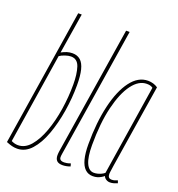

<svg xmlns="http://www.w3.org/2000/svg" viewBox="-135 -851 901 972"><g transform="rotate(20 315.5 -365.0)"><path d="M140 -740 105 -523Q120 -531 134 -535.5Q148 -540 164 -540Q190 -540 207 -525Q224 -510 232 -478Q240 -446 240 -395Q240 -326 228.5 -255Q217 -184 195 -123.5Q173 -63 140 -26.5Q107 10 64 10Q49 10 35.5 6.5Q22 3 5 -4L121 -740ZM162 -522Q149 -522 131 -516Q113 -510 102 -502L26 -17Q34 -13 43 -10.5Q52 -8 62 -8Q100 -8 129.5 -42.5Q159 -77 179.5 -133.5Q200 -190 210.5 -257.5Q221 -325 221 -392Q221 -448 209 -485Q197 -522 162 -522Z M379 -740H398L293 -76Q290 -57 288 -45Q286 -33 286 -25Q286 -19 288.5 -15Q291 -11 296.5 -8.5Q302 -6 312 -6Q318 -6 326.5 -7.5Q335 -9 346 -13L350 2Q340 6 329 8Q318 10 309 10Q287 10 277.5 0Q268 -10 268 -29Q268 -34 268.5 -40Q269 -46 270 -52Z M564 10Q556 10 549 7Q542 4 537 -1Q532 -6 530 -12Q523 -6 514 -1Q505 4 495 7Q485 10 472 10Q447 10 430 -6Q413 -22 404.5 -54.5Q396 -87 396 -135Q396 -252 417.5 -343.5Q439 -435 478.5 -487.5Q518 -540 571 -540Q578 -540 585 -539Q592 -538 599 -536Q606 -534 612 -531Q618 -528 624 -524Q602 -387 588 -297.5Q574 -208 565.5 -155Q557 -102 553 -76Q549 -50 548 -41Q547 -32 547 -30Q547 -18 552 -12Q557 -6 568 -6Q576 -6 583 -8Q590 -10 599 -14L604 0Q595 4 585 7Q575 10 564 10ZM527 -28 603 -514Q596 -519 588.5 -521Q581 -523 570 -523Q527 -523 492 -476Q457 -429 436 -342.5Q415 -256 415 -137Q415 -73 429.5 -40.5Q444 -8 471 -8Q481 -8 491 -10.5Q501 -13 510.5 -17.5Q520 -22 527 -28Z"/></g></svg>

Font: Georama
Style: Italic
Weight: 400
Width: 2
Italic angle: -9°
Designer: Jean-Baptiste Levee
Foundry: Production Type
Version: Version 1.000